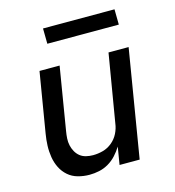

<svg xmlns="http://www.w3.org/2000/svg" viewBox="-107 -797 814 895"><g transform="rotate(-15 300.0 -349.5)"><path d="M216 8Q187 8 160 0.5Q133 -7 113 -24.5Q93 -42 81 -66Q69 -90 64.5 -117.5Q60 -145 61 -173.5Q62 -202 67 -231L115 -520H212L162 -217Q159 -200 158 -182.5Q157 -165 160.5 -149Q164 -133 172 -118.5Q180 -104 192.5 -94Q205 -84 221.5 -80Q238 -76 255 -76Q279 -76 303 -82.5Q327 -89 347 -105.5Q367 -122 378.5 -145Q390 -168 393 -192L448 -520H545L459 0H362L376 -85Q363 -64 346 -45.5Q329 -27 307.5 -14.5Q286 -2 262.5 3Q239 8 216 8ZM183 -633 182 -707H527L528 -633Z"/></g></svg>

Font: Iosevka Md Ex Obl
Style: Regular
Weight: 500
Width: 7
Italic angle: -9°
Monospace: yes
Designer: Belleve Invis
Foundry: Belleve Invis
Version: Version 32.5.0; ttfautohint (v1.8.4)